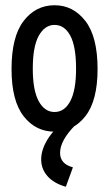

<svg xmlns="http://www.w3.org/2000/svg" viewBox="-20 -493 415 732"><path d="M188 9Q116 9 70 -50Q24 -109 24 -230Q24 -353 70 -413Q116 -473 188 -473Q259 -473 305.5 -413Q352 -353 352 -230Q352 -109 305.5 -50Q259 9 188 9ZM188 -66Q226 -66 248 -107.5Q270 -149 270 -231Q270 -316 248 -357Q226 -398 188 -398Q151 -398 128 -357Q105 -316 105 -231Q105 -149 127.5 -107.5Q150 -66 188 -66ZM258 145 231 219Q185 206 161 178.5Q137 151 137 115Q137 77 162.5 36.5Q188 -4 236 -39L266 -15Q209 43 209 90Q209 132 258 145Z"/></svg>

Font: Inconsolata Condensed SemiBold
Style: Regular
Weight: 600
Width: 3
Monospace: yes
Designer: Raph Levien, Cyreal, Brenton Simpson
Foundry: Raph Levien, Cyreal, Google
Version: Version 3.100; ttfautohint (v1.8.4.7-5d5b)